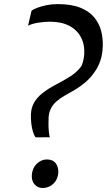

<svg xmlns="http://www.w3.org/2000/svg" viewBox="-20 -909 522 938"><path d="M152.5 -239Q145.5 -250.5 140.2 -268.2Q135 -286 132.8 -306.8Q130.5 -327.5 131 -348.5Q132 -382 146.5 -407.5Q161 -433 187.5 -454Q214 -475 251 -494.5Q292.5 -516 324.5 -536.5Q356.5 -557 377 -585Q381 -593 384 -602.8Q387 -612.5 389 -623Q391 -633.5 391.5 -642.5Q394.5 -691.5 375.2 -727.5Q356 -763.5 317.8 -783.2Q279.5 -803 224 -803Q196.5 -803 166.8 -798.2Q137 -793.5 117 -783.5L134 -856.5Q141.5 -863 160.8 -870.5Q180 -878 206.5 -883.5Q233 -889 261 -889Q329.5 -889 373.2 -871Q417 -853 441.2 -823Q465.5 -793 474.5 -756.5Q483.5 -720 482 -682.5Q481 -645 470.8 -614.2Q460.5 -583.5 444 -560Q423.5 -530 399.5 -509Q375.5 -488 349.2 -472.2Q323 -456.5 295.5 -441.5Q272 -428 255 -412.8Q238 -397.5 228.8 -379Q219.5 -360.5 217.5 -337.5Q216.5 -321 216.8 -301.5Q217 -282 218.8 -265Q220.5 -248 223.5 -238.5L159 -238ZM135.5 -54Q137.5 -87 159.2 -108.5Q181 -130 209 -130Q238 -130 252 -111.8Q266 -93.5 265 -66Q262.5 -32 240.5 -11.2Q218.5 9.5 188 9.5Q165 9.5 149.2 -7.8Q133.5 -25 135.5 -54Z"/></svg>

Font: Merriweather 20pt Medium
Style: Italic
Weight: 500
Italic angle: -7.8°
Version: Version 2.101